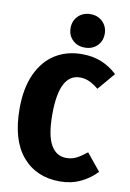

<svg xmlns="http://www.w3.org/2000/svg" viewBox="-103 -1006 735 1086"><g transform="rotate(10 265.0 -463.0)"><path d="M522 -634 438 -535Q411 -557 385.5 -569Q360 -581 331 -581Q212 -581 212 -349Q212 -229 243 -174Q274 -119 332 -119Q364 -119 389.5 -132Q415 -145 449 -172L529 -74Q491 -33 437.5 -7.5Q384 18 319 18Q183 18 103.5 -75.5Q24 -169 24 -349Q24 -466 61.5 -548Q99 -630 165.5 -671.5Q232 -713 319 -713Q381 -713 430.5 -693Q480 -673 522 -634ZM425 -848Q425 -806 397.5 -779Q370 -752 327 -752Q284 -752 256.5 -779Q229 -806 229 -848Q229 -889 256.5 -916.5Q284 -944 327 -944Q370 -944 397.5 -916.5Q425 -889 425 -848Z"/></g></svg>

Font: Fira Sans Condensed ExtraBold
Style: Regular
Weight: 800
Width: 3
Designer: Carrois Corporate & Edenspiekermann AG
Foundry: Carrois Corporate GbR & Edenspiekermann AG
Version: Version 4.203